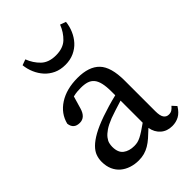

<svg xmlns="http://www.w3.org/2000/svg" viewBox="-218 -833 945 945"><g transform="rotate(-45 254.5 -360.5)"><path d="M214 -53Q227 -53 237.5 -55.5Q248 -58 260 -64Q272 -70 287.5 -80Q303 -90 324 -105V-259Q298 -251 273 -243Q248 -235 232 -229Q199 -216 180 -203Q161 -190 150.5 -176.5Q140 -163 137 -150.5Q134 -138 134 -127Q134 -87 156.5 -70Q179 -53 214 -53ZM416 10Q380 10 356 -11Q332 -32 326 -67Q305 -47 288 -32Q271 -17 254 -7Q237 3 219 8Q201 13 179 13Q152 13 127.5 5Q103 -3 84.5 -18.5Q66 -34 55.5 -57.5Q45 -81 45 -112Q45 -133 52 -152.5Q59 -172 77.5 -190.5Q96 -209 128 -227Q160 -245 211 -263Q234 -271 264 -280Q294 -289 324 -296V-321Q324 -357 318.5 -380.5Q313 -404 301.5 -417.5Q290 -431 272.5 -436.5Q255 -442 230 -442Q219 -442 205.5 -441Q192 -440 176 -436L157 -371Q143 -323 105 -323Q63 -323 58 -364Q72 -421 124 -454.5Q176 -488 253 -488Q332 -488 370 -448.5Q408 -409 408 -314V-101Q408 -69 417.5 -55.5Q427 -42 444 -42Q457 -42 466 -48Q475 -54 483 -64L503 -42Q485 -13 463.5 -1.5Q442 10 416 10ZM106 -723 136 -734Q151 -695 179 -668Q207 -641 257 -641Q307 -641 335 -668Q363 -695 378 -734L408 -723Q405 -694 393.5 -667.5Q382 -641 363.5 -620.5Q345 -600 318 -587.5Q291 -575 257 -575Q222 -575 195.5 -587.5Q169 -600 150.5 -620.5Q132 -641 120.5 -667.5Q109 -694 106 -723Z"/></g></svg>

Font: Source Serif Pro
Style: Regular
Weight: 400
Designer: Frank Grießhammer
Foundry: Adobe Systems Incorporated
Version: Version 2.000;PS 1.000;hotconv 16.6.51;makeotf.lib2.5.65220